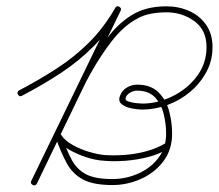

<svg xmlns="http://www.w3.org/2000/svg" viewBox="-20 -577 693 608"><path d="M37 -278Q32 -286 41 -291Q104 -324 159.5 -360Q215 -396 261.5 -442Q308 -488 345 -552Q349 -560 357 -556Q366 -551 362 -543Q295 -406 229 -269.5Q163 -133 97 4Q92 13 84 9Q75 4 79 -4Q97 -40 114.5 -76.5Q132 -113 150 -149Q175 -202 201 -254Q227 -306 256 -356Q285 -408 318 -454Q351 -500 396 -528.5Q441 -557 507 -557Q546 -557 579.5 -542Q613 -527 633 -498Q653 -469 653 -428Q653 -385 633.5 -349Q614 -313 582 -286Q550 -259 510 -244.5Q470 -230 430 -230Q418 -230 398 -233.5Q378 -237 365 -247.5Q352 -258 362 -278Q368 -292 383 -300.5Q398 -309 414 -309Q457 -309 481.5 -285Q506 -261 515.5 -225.5Q525 -190 525 -154Q525 -103 497.5 -66.5Q470 -30 426.5 -10.5Q383 9 336 9Q276 9 243 -8.5Q210 -26 191.5 -60Q173 -94 156 -142Q153 -150 161 -154Q168 -158 173 -151Q185 -132 210 -118Q235 -104 262.5 -96Q290 -88 311 -86Q311 -86 311 -86Q311 -86 311 -86Q341 -84 376 -86.5Q411 -89 445 -98.5Q479 -108 505 -124Q505 -124 505 -124Q505 -124 505 -124Q513 -129 518 -121Q524 -113 515 -108Q488 -90 452 -80.5Q416 -71 378.5 -68Q341 -65 309 -68Q309 -68 310 -68Q310 -68 310 -68Q285 -69 255 -78.5Q225 -88 198 -103.5Q171 -119 157 -140Q152 -147 162 -152Q171 -156 174 -149Q190 -104 206 -73Q222 -42 251 -26Q280 -10 336 -10Q378 -10 417 -27Q456 -44 481 -76Q506 -108 506 -154Q506 -184 498.5 -215.5Q491 -247 471 -268.5Q451 -290 414 -290Q404 -290 393.5 -284.5Q383 -279 379 -270Q374 -260 385.5 -256Q397 -252 411 -250.5Q425 -249 430 -249Q479 -249 526 -272Q573 -295 603.5 -335.5Q634 -376 634 -428Q634 -482 595.5 -510Q557 -538 507 -538Q482 -538 457.5 -533.5Q433 -529 411 -516Q371 -494 335 -448Q299 -402 267.5 -345.5Q236 -289 211 -234.5Q186 -180 167 -141Q149 -105 131.5 -68.5Q114 -32 97 4Q92 13 84 9Q75 4 79 -4Q146 -141 212 -278Q278 -415 345 -551Q348 -560 357 -555Q366 -550 361 -542Q323 -477 275.5 -429.5Q228 -382 171.5 -345Q115 -308 50 -274Q41 -269 37 -278Z"/></svg>

Font: FRB American Cursive Guidelines Arrows Extralight
Style: Italic
Weight: 200
Italic angle: -25°
Version: Version 2.0;Modular Font Editor K font №1